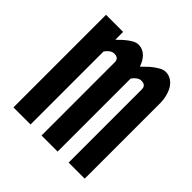

<svg xmlns="http://www.w3.org/2000/svg" viewBox="-151 -678 802 802"><g transform="rotate(45 249.5 -277.5)"><path d="M301 0H206V-433C206 -454 190 -457 179 -457C168 -457 159 -451 152 -444C148 -440 144 -436 141 -431V0H40V-547H141V-501C143 -502 147 -506 153 -512C164 -523 181 -538 199 -548C208 -553 216 -555 225 -555C261 -555 282 -526 293 -494C297 -497 302 -502 309 -509C322 -523 339 -536 358 -547C367 -552 376 -555 385 -555C412 -555 431 -539 443 -519C455 -498 461 -471 461 -448V0H366V-433C366 -454 350 -457 339 -457C328 -457 319 -451 312 -444C308 -440 304 -436 301 -431Z"/></g></svg>

Font: League Gothic
Style: Regular
Weight: 400
Designer: The League of Moveable Type
Version: Version 1.560;PS 001.560;hotconv 1.0.56;makeotf.lib2.0.21325